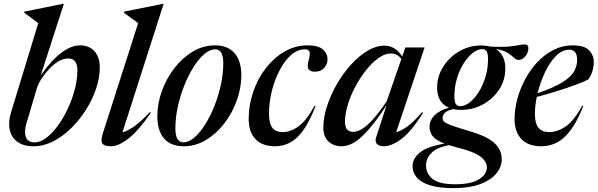

<svg xmlns="http://www.w3.org/2000/svg" viewBox="-20 -763 3162 1016"><path d="M182.5 -640.5Q168.5 -651 149 -665.5Q129.5 -680 108 -696L108.5 -701.5L314.5 -743H318L195.5 -364Q253.5 -446.5 305.8 -484.8Q358 -523 402 -523Q452 -523 480 -491.8Q508 -460.5 508 -406Q508 -352 488.5 -294Q469 -236 434.8 -181.8Q400.5 -127.5 356 -84Q311.5 -40.5 260.8 -14.8Q210 11 158 11Q95.5 11 62 -20.8Q28.5 -52.5 28.5 -106Q28.5 -137.5 39.5 -172ZM119 -107.5Q112.5 -85.5 112.5 -66Q112.5 -9.5 163 -9.5Q192.5 -9.5 224 -33Q255.5 -56.5 285 -96.2Q314.5 -136 338 -186Q361.5 -236 375.5 -289.2Q389.5 -342.5 389.5 -392.5Q389.5 -420.5 377.8 -437Q366 -453.5 341 -453.5Q313.5 -453.5 286.8 -436.8Q260 -420 237.5 -395.2Q215 -370.5 199.5 -346.2Q184 -322 178.5 -307Z M711 -640.5Q697.5 -650.5 677.2 -665.5Q657 -680.5 635.5 -696L636.5 -701.5L843 -743H846L628 -63Q650 -67.5 685.8 -91.2Q721.5 -115 773.5 -170L778 -166.5Q714 -72 660.5 -30.5Q607 11 568 11Q531 11 521.5 -4.2Q512 -19.5 524 -56.5Z M1116.5 -523Q1186 -523 1221.5 -481.5Q1257 -440 1257 -365.5Q1257 -296.5 1232.5 -229.5Q1208 -162.5 1165.5 -108Q1123 -53.5 1068.2 -21.2Q1013.5 11 953 11Q883.5 11 848 -30.5Q812.5 -72 812.5 -146.5Q812.5 -215.5 837 -282.5Q861.5 -349.5 904 -404Q946.5 -458.5 1001.2 -490.8Q1056 -523 1116.5 -523ZM950.5 -10Q979.5 -10 1009.2 -35.8Q1039 -61.5 1066.2 -105.2Q1093.5 -149 1115 -203.2Q1136.5 -257.5 1149 -315.8Q1161.5 -374 1161.5 -428Q1161.5 -502 1119 -502Q1090 -502 1060.2 -476.2Q1030.5 -450.5 1003.2 -406.8Q976 -363 954.5 -308.8Q933 -254.5 920.5 -196.2Q908 -138 908 -84Q908 -10 950.5 -10Z M1592.5 -502Q1554.5 -502 1520.2 -471.8Q1486 -441.5 1459.8 -391.5Q1433.5 -341.5 1418.5 -281.5Q1403.5 -221.5 1403.5 -161.5Q1403.5 -109.5 1421.2 -86.8Q1439 -64 1476 -64Q1517.5 -64 1559.5 -94.2Q1601.5 -124.5 1644 -202.5L1650 -202Q1618 -119.5 1584.5 -73.2Q1551 -27 1514 -8Q1477 11 1435.5 11Q1368 11 1332 -26.8Q1296 -64.5 1296 -132.5Q1296 -208.5 1320.2 -278.5Q1344.5 -348.5 1387.5 -403.5Q1430.5 -458.5 1487 -490.8Q1543.5 -523 1607.5 -523Q1664 -523 1688.5 -501.5Q1713 -480 1713 -449Q1713 -422.5 1695 -403Q1677 -383.5 1646.5 -383.5Q1621.5 -383.5 1612.8 -397Q1604 -410.5 1613.5 -444.5Q1622.5 -479 1617.2 -490.5Q1612 -502 1592.5 -502Z M1970.5 -37 2025.5 -206Q1968 -119 1925.8 -72Q1883.5 -25 1850.5 -7Q1817.5 11 1787.5 11Q1745.5 11 1718.2 -14.5Q1691 -40 1691 -86.5Q1691 -140.5 1710.2 -200.5Q1729.5 -260.5 1762.2 -317.2Q1795 -374 1836.8 -420.2Q1878.5 -466.5 1924.2 -494Q1970 -521.5 2015 -521.5Q2070.5 -521.5 2108.5 -464.5L2125 -512H2227L2076.5 -64Q2100 -68.5 2134.5 -93Q2169 -117.5 2213.5 -169.5L2218.5 -166Q2157 -67.5 2104.8 -28.2Q2052.5 11 2011.5 11Q1985 11 1974 -2Q1963 -15 1970.5 -37ZM1805.5 -119Q1805.5 -89 1817.5 -77Q1829.5 -65 1850 -65Q1868 -65 1893 -79Q1918 -93 1951 -128.5Q1984 -164 2026.5 -227.5L2104 -451Q2092 -467 2078 -473.5Q2064 -480 2047 -480Q2016.5 -480 1983.2 -456.2Q1950 -432.5 1918.2 -393Q1886.5 -353.5 1861 -305.8Q1835.5 -258 1820.5 -209.2Q1805.5 -160.5 1805.5 -119Z M2382 232.5Q2301 232.5 2253 216.8Q2205 201 2184 174.5Q2163 148 2163 116Q2163 76.5 2201 44.8Q2239 13 2332 -3Q2285.5 -21.5 2269.2 -43Q2253 -64.5 2253 -92Q2253 -126 2279.5 -152.8Q2306 -179.5 2355.5 -193Q2293 -220 2293 -299.5Q2293 -358.5 2324.8 -409.2Q2356.5 -460 2409.8 -491.2Q2463 -522.5 2527.5 -522.5Q2552.5 -522.5 2573.5 -516.5Q2633 -513.5 2668.2 -516.5Q2703.5 -519.5 2723.5 -523.8Q2743.5 -528 2756.5 -528Q2776 -528 2776 -508Q2776 -484.5 2760 -465.2Q2744 -446 2723.5 -446Q2711.5 -446 2699.5 -457.8Q2687.5 -469.5 2665.8 -483.5Q2644 -497.5 2604 -503.5Q2654 -472 2654 -400.5Q2654 -339.5 2621.8 -290Q2589.5 -240.5 2536.2 -211Q2483 -181.5 2419.5 -181.5Q2397.5 -181.5 2378.5 -185.5Q2348.5 -179.5 2335.2 -166.8Q2322 -154 2322 -139Q2322 -128 2329.8 -119.8Q2337.5 -111.5 2366.5 -100.5Q2395.5 -89.5 2459.5 -70.5Q2556.5 -43 2595.8 -6.2Q2635 30.5 2635 78.5Q2635 121.5 2605.5 156.2Q2576 191 2519.5 211.8Q2463 232.5 2382 232.5ZM2415 -201Q2439.5 -201 2465.5 -221.2Q2491.5 -241.5 2513.5 -276.5Q2535.5 -311.5 2549 -356.2Q2562.5 -401 2562.5 -450Q2562.5 -479.5 2555 -491.2Q2547.5 -503 2532 -503Q2507.5 -503 2481.5 -482.8Q2455.5 -462.5 2433.5 -427.5Q2411.5 -392.5 2398 -347.8Q2384.5 -303 2384.5 -254Q2384.5 -224.5 2392 -212.8Q2399.5 -201 2415 -201ZM2234.5 112Q2234.5 156 2269.2 184Q2304 212 2389 212Q2474.5 212 2515.5 185.2Q2556.5 158.5 2556.5 123Q2556.5 91.5 2521.5 65.2Q2486.5 39 2396 16.5Q2374 11 2355.5 5Q2292 17 2263.2 46.2Q2234.5 75.5 2234.5 112Z M3066.5 -202Q3033 -117 2997 -70.8Q2961 -24.5 2923.2 -6.8Q2885.5 11 2845.5 11Q2775.5 11 2739.2 -27Q2703 -65 2703 -132.5Q2703 -184.5 2717.5 -239Q2732 -293.5 2759.2 -344.2Q2786.5 -395 2824.5 -435.2Q2862.5 -475.5 2909.5 -499.2Q2956.5 -523 3010.5 -523Q3072 -523 3097 -497Q3122 -471 3122 -434.5Q3122 -411.5 3115.2 -388Q3108.5 -364.5 3093 -342.5Q3070.5 -330.5 3027 -314.5Q2983.5 -298.5 2929.2 -281.5Q2875 -264.5 2820.5 -250Q2810.5 -202 2810.5 -161.5Q2810.5 -109.5 2829.5 -86.8Q2848.5 -64 2886.5 -64Q2928.5 -64 2972 -92.8Q3015.5 -121.5 3060.5 -202.5ZM2992 -500Q2954 -500 2921 -466Q2888 -432 2863.2 -379Q2838.5 -326 2824.5 -269.5Q2908.5 -298.5 2953.8 -326.2Q2999 -354 3016.5 -383Q3034 -412 3034 -446.5Q3034 -500 2992 -500Z"/></svg>

Font: Newsreader Display Medium
Style: Italic
Weight: 500
Italic angle: -17°
Designer: Hugues Gentile
Foundry: Production Type
Version: Version 1.001